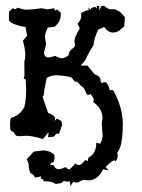

<svg xmlns="http://www.w3.org/2000/svg" viewBox="-20 -468 484 655"><path d="M318.8 -448.2 317.4 -431.6 326.2 -447.8H335.9Q346.7 -436 362.3 -436L371.1 -437L388.7 -428.2L406.2 -409.7L403.8 -377.9L385.7 -362.8Q375 -356.9 365.7 -356.9Q348.6 -356.9 335.4 -376L315.4 -367.2Q299.3 -334 299.3 -315.4V-314.5Q281.2 -286.6 272 -264.2L261.7 -251.5L254.9 -244.1H278.8L303.2 -213.9Q323.2 -208.5 323.2 -193.4V-191.4L327.6 -183.6Q332.5 -188 336.9 -188Q347.7 -188 354.5 -160.2H366.2Q398.9 -101.1 398.9 -44.9Q398.9 8.3 389.6 36.1L379.9 53.7L381.8 62.5Q381.8 72.3 374 83Q372.6 79.1 369.6 79.1Q362.8 79.1 340.3 101.6L350.6 113.3L331.5 109.4Q315.9 144.5 283.7 147.5L262.7 145.5Q248 154.8 239.3 154.8Q233.9 154.8 230.5 151.4L220.2 167L218.8 151.4H203.1Q202.6 148.9 200.7 148.9Q196.8 148.9 188.5 156.7L169.4 159.7Q160.6 150.4 130.4 150.4H128.4V147.9Q128.4 142.6 123.5 142.6L118.7 143.6L121.1 133.8L99.1 137.7Q96.2 127.9 83.5 122.1Q77.6 108.4 77.6 90.3L71.3 75.2Q88.4 57.1 94.7 49.3L128.4 44.9Q157.7 47.9 166 62.5Q166 85.9 160.6 85.9Q155.8 85.9 150.4 94.2L163.1 95.7Q168 109.4 180.2 109.4Q188 109.4 199.2 103.5L206.1 103Q209 109.9 217.8 109.9L238.3 88.9Q240.2 94.7 249 94.7V95.2Q257.8 95.2 271.5 77.1L278.8 82.5L281.7 69.8Q308.6 56.2 308.6 18.6L321.3 22.5Q330.1 9.3 330.1 -6.8L327.1 -45.9L329.6 -65.4Q329.6 -97.2 297.9 -120.1L300.3 -127Q300.3 -131.8 289.1 -148.4Q285.2 -144 282.2 -144Q279.8 -144 276.9 -146.2Q273.9 -148.4 270.3 -158.7Q266.6 -168.9 262 -171.1Q257.3 -173.3 243.2 -189.5L236.3 -189Q229.5 -194.8 226.3 -201.4Q223.1 -208 173.3 -211.4Q155.8 -211.4 139.6 -202.6L130.9 -160.2Q130.9 -138.7 125 -138.7L144 -83Q168 -74.2 168 -63Q168 -58.1 164.6 -54.7L174.8 -63.5L189.9 -54.7L191.9 -41.5L181.2 -11.2L176.8 -12.7Q170.9 -12.7 164.6 -2L144 0L145.5 -16.6L126.5 6.3Q88.9 -4.9 70.8 -4.9L45.9 -3.4Q38.6 -3.4 35.9 -5.1Q33.2 -6.8 31.5 -9.8Q29.8 -12.7 27.3 -15.9Q24.9 -19 17.6 -22Q14.2 -28.3 14.2 -42.5Q14.2 -58.6 17.6 -65.9Q47.4 -73.7 63 -103Q66.4 -117.2 67.9 -132.6Q69.3 -147.9 69.3 -164.1L67.4 -198.7L64.5 -198.2Q61 -198.2 61 -201.7L63.5 -211.4L63 -257.8Q66.4 -267.6 66.4 -282.7Q66.4 -297.9 58.1 -329.1L72.3 -346.2L67.4 -375.5Q10.3 -386.2 10.3 -401.9L10.7 -428.2L24.9 -440.9Q26.9 -436.5 30.8 -436.5Q34.2 -436.5 40 -441.9Q59.1 -435.1 68.4 -435.1Q89.8 -435.1 121.6 -439.9L141.6 -436L165.5 -439.9Q166 -432.1 169.4 -432.1L174.8 -436L187.5 -424.3V-420.9Q187.5 -392.6 165.5 -376.5L143.6 -374Q133.3 -355.5 133.3 -342.8L137.2 -317.4L129.9 -287.6Q132.3 -272 145.5 -272Q148.9 -272 152.8 -272.9L168 -277.3Q176.3 -272 187.5 -269.5Q189 -269 190.9 -269Q200.7 -269 213.9 -279.8Q214.8 -288.6 218.3 -293.2Q221.7 -297.9 225.6 -301Q229.5 -304.2 232.7 -307.1Q235.8 -310.1 235.8 -314.5L233.9 -327.1Q233.9 -341.3 252 -371.1L244.6 -386.7Q257.3 -402.3 257.3 -412.1L256.3 -418.5Q256.3 -428.2 283.2 -434.1L280.3 -442.9L289.6 -434.1Q289.6 -439.9 294.4 -441.4L304.7 -445.3Q308.1 -439 310.1 -439V-447.8Z"/></svg>

Font: Truetypewriter PolyglOTT
Style: Regular
Weight: 400
Designer: Sergey Beatoff a.k.a. Sam_T
Version: Version 3.76